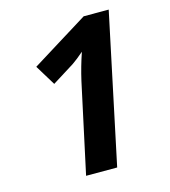

<svg xmlns="http://www.w3.org/2000/svg" viewBox="-107 -800 785 886"><g transform="rotate(-15 285.5 -357.0)"><path d="M324.2 -558.1Q291.5 -529.8 268.6 -514.2L162.6 -447.8L103 -545.4L374.5 -713.9H494.1L343.3 0H194.8L287.1 -427.7Q302.2 -494.1 324.2 -558.1Z"/></g></svg>

Font: Viking Open Sans
Style: Bold Italic
Weight: 700
Italic angle: -12°
Foundry: Ascender Corporation
Version: Version 2.000